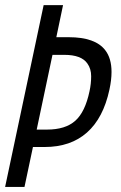

<svg xmlns="http://www.w3.org/2000/svg" viewBox="-23 -734 476 754"><path d="M247.1 -587.9Q351.1 -587.9 390.1 -537.1Q415 -505.4 415 -451.2Q415 -419.9 406.7 -381.8Q382.8 -270.5 318.6 -213.6Q254.4 -156.7 152.3 -156.7H106.4L73.2 0H-2.9L148.4 -713.9H224.6L198.2 -587.9ZM161.6 -225.1Q233.9 -225.1 272.7 -259.8Q311.5 -294.4 328.6 -376Q335 -405.3 335 -434.6Q335 -463.9 320.3 -484.4Q296.9 -518.6 229.5 -518.6H183.1L121.1 -225.1Z"/></svg>

Font: Open Sans Hebrew Condensed
Style: Italic
Weight: 400
Width: 3
Italic angle: -12°
Foundry: Ascender Corporation, Yanek Iontef
Version: Version 2.001;PS 002.001;hotconv 1.0.70;makeotf.lib2.5.58329